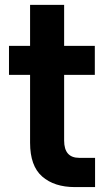

<svg xmlns="http://www.w3.org/2000/svg" viewBox="-20 -762 436 782"><path d="M16.6 -457V-575.2H102.5V-742.2H241.2V-575.2H366.2V-457H241.2V-189.5Q241.2 -119.1 302.7 -119.1H367.2V0H285.2Q201.2 0 151.9 -43Q102.5 -85.9 102.5 -180.7V-457Z"/></svg>

Font: Gothic A1 ExtraBold
Style: Regular
Weight: 800
Designer: HanYang I&C Co.,Ltd.
Foundry: HanYang I&C Co.,Ltd.
Version: Version 2.50